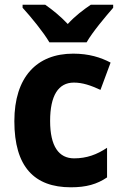

<svg xmlns="http://www.w3.org/2000/svg" viewBox="-20 -786 517 816"><path d="M190 -606H348C373 -650 429 -716 461 -753V-766H366C335 -745 300 -719 268 -684C236 -718 202 -745 172 -766H76V-753C110 -716 165 -649 190 -606ZM281 10C347 10 392 -3 435 -32V-158C392 -129 348 -113 295 -113C230 -113 193 -164 193 -272C193 -380 228 -435 294 -435C331 -435 366 -423 407 -404L450 -520C408 -542 358 -558 291 -558C136 -558 41 -458 41 -271C41 -77 126 10 281 10Z"/></svg>

Font: Noto Sans Armenian SemiCondensed Medium
Style: Regular
Weight: 500
Width: 4
Designer: Monotype Design Team
Foundry: Monotype Imaging Inc.
Version: Version 2.008